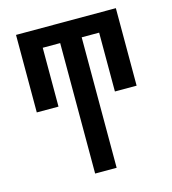

<svg xmlns="http://www.w3.org/2000/svg" viewBox="-109 -610 819 914"><g transform="rotate(-15 300.0 -152.5)"><path d="M247 215V-428H161V-138H54V-520H546V-138H439V-428H353V215Z"/></g></svg>

Font: Iosevka Custom SmBdEx
Style: Regular
Weight: 600
Width: 7
Monospace: yes
Designer: Belleve Invis
Foundry: Belleve Invis
Version: Version 11.2.4; ttfautohint (v1.8.4)